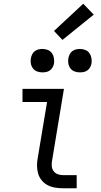

<svg xmlns="http://www.w3.org/2000/svg" viewBox="-20 -1004 540 1024"><path d="M315 0Q294 0 273 -3.5Q252 -7 234 -16.5Q216 -26 203 -41.5Q190 -57 184 -76.5Q178 -96 177.5 -117.5Q177 -139 181 -160L231 -460H100V-530H321L258 -149Q255 -134 256 -119Q257 -104 265 -92.5Q273 -81 286.5 -75.5Q300 -70 315 -70H389V0ZM406 -618Q391 -618 377.5 -623Q364 -628 355.5 -639.5Q347 -651 344.5 -665.5Q342 -680 345 -695Q347 -705 352 -715Q357 -725 366 -731.5Q375 -738 385.5 -740.5Q396 -743 406 -743Q421 -743 435 -737.5Q449 -732 457 -720.5Q465 -709 467.5 -694.5Q470 -680 468 -665Q466 -655 460.5 -645Q455 -635 446 -628.5Q437 -622 426.5 -620Q416 -618 406 -618ZM206 -618Q191 -618 177.5 -623Q164 -628 155.5 -639.5Q147 -651 144.5 -665.5Q142 -680 145 -695Q147 -705 152 -715Q157 -725 166 -731.5Q175 -738 185.5 -740.5Q196 -743 206 -743Q221 -743 235 -737.5Q249 -732 257 -720.5Q265 -709 267.5 -694.5Q270 -680 268 -665Q266 -655 260.5 -645Q255 -635 246 -628.5Q237 -622 226.5 -620Q216 -618 206 -618ZM313 -791 268 -839 424 -984 480 -926Z"/></svg>

Font: Iosevka Curly Oblique
Style: Regular
Weight: 400
Italic angle: -9°
Monospace: yes
Designer: Belleve Invis
Foundry: Belleve Invis
Version: Version 11.1.0; ttfautohint (v1.8.3)